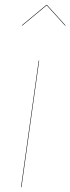

<svg xmlns="http://www.w3.org/2000/svg" viewBox="-20 -765 288 785"><path d="M70.8 -660.2 68.8 -661.1 169.9 -745.1H171.9L248 -661.1L246.1 -660.2L170.9 -743.2ZM140.1 -517.1 67.9 0H65.9L138.2 -517.1Z"/></svg>

Font: Fira Sans Compressed Two
Style: Italic
Weight: 100
Width: 3
Italic angle: -8°
Designer: Carrois Corporate & Edenspiekermann AG
Foundry: Carrois Corporate GbR & Edenspiekermann AG
Version: Version 4.203;PS 004.203;hotconv 1.0.88;makeotf.lib2.5.64775